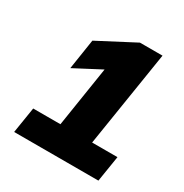

<svg xmlns="http://www.w3.org/2000/svg" viewBox="-163 -835 927 965"><g transform="rotate(30 300.0 -352.5)"><path d="M51 0 75 -150H233L296 -552L379 -547L135 -419L162 -594L374 -705H505L417 -150H564L540 0Z"/></g></svg>

Font: Mulish ExtraLight Black
Style: Italic
Weight: 900
Italic angle: -9°
Version: Version 3.603